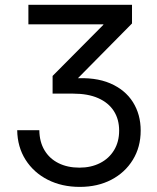

<svg xmlns="http://www.w3.org/2000/svg" viewBox="-20 -542 638 779"><path d="M303.7 216.3Q231 216.3 173.8 187.3Q116.7 158.2 83.7 106.2Q50.8 54.2 49.8 -13.7H139.6Q140.1 33.2 160.4 67.4Q180.7 101.6 217.3 119.9Q253.9 138.2 302.2 138.2Q349.6 138.2 386 119.6Q422.4 101.1 442.9 67.1Q463.4 33.2 463.4 -12.2Q463.4 -58.1 441.7 -91.8Q419.9 -125.5 378.4 -143.8Q336.9 -162.1 277.3 -162.1H193.4V-233.9L399.4 -441.4V-443.4H95.2V-522.5H515.6V-446.8L277.8 -206.1V-223.6Q366.2 -230 427 -203.9Q487.8 -177.7 519.3 -127.7Q550.8 -77.6 550.8 -12.2Q550.8 54.7 519 106.4Q487.3 158.2 431.6 187.3Q376 216.3 303.7 216.3Z"/></svg>

Font: Inter 28pt
Style: Regular
Weight: 400
Designer: Rasmus Andersson
Foundry: rsms
Version: Version 4.001;git-66647c0bb